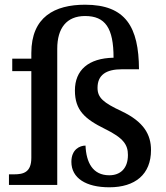

<svg xmlns="http://www.w3.org/2000/svg" viewBox="-20 -785 703 815"><path d="M444 10C554 10 621 -45 621 -148C621 -213 591 -268 496 -313C419 -349 394 -370 394 -412C394 -466 429 -491 498 -491H570C569 -670 514 -765 341 -765C212 -765 113 -713 113 -560V-536H32V-483H113V-115C113 -54 80 -45 40 -45H18V0H223V-578C223 -666 263 -717 341 -717C427 -717 462 -666 462 -540C355 -538 298 -487 298 -401C298 -317 340 -280 425 -238C505 -199 523 -170 523 -127C523 -69 490 -41 444 -41C373 -41 346 -96 343 -167C319 -167 283 -151 283 -98C283 -29 345 10 444 10Z"/></svg>

Font: Noto Serif Georgian Medium
Style: Regular
Weight: 500
Designer: Monotype Design Team, Akaki Razmadze
Foundry: Google LLC
Version: Version 2.003